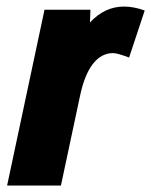

<svg xmlns="http://www.w3.org/2000/svg" viewBox="-20 -574 468 594"><path d="M363.8 -553.7Q394 -553.7 427.7 -541.5L379.4 -396Q343.3 -409.7 329.6 -409.7Q293.5 -409.7 267.6 -376.5Q241.7 -343.3 228 -279.3L168.5 0H2L117.7 -543.9H259.8L258.3 -504.4Q303.7 -553.7 363.8 -553.7Z"/></svg>

Font: Open Sans Hebrew Condensed Extra Bold
Style: Italic
Weight: 800
Width: 3
Italic angle: -12°
Foundry: Ascender Corporation, Yanek Iontef
Version: Version 2.001;PS 002.001;hotconv 1.0.70;makeotf.lib2.5.58329